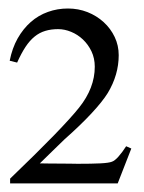

<svg xmlns="http://www.w3.org/2000/svg" viewBox="-20 -691 340 454"><path d="M3.9 -268.6Q67.4 -329.6 107.9 -371.3Q148.4 -413.1 167 -436.5Q204.1 -482.9 204.1 -533.2Q204.1 -553.2 196.3 -569.6Q188.5 -585.9 176 -597.7Q163.6 -609.4 148.2 -615.7Q132.8 -622.1 117.2 -622.1Q100.6 -622.1 86.9 -617.9Q73.2 -613.8 61.8 -604.5Q50.3 -595.2 40.3 -580.1Q30.3 -564.9 20.5 -543L2.9 -547.4Q8.8 -577.1 21.7 -600.1Q34.7 -623 52.7 -638.9Q70.8 -654.8 93.3 -662.8Q115.7 -670.9 140.6 -670.9Q165 -670.9 186.8 -662.4Q208.5 -653.8 225.1 -638.7Q241.7 -623.5 251.2 -603.5Q260.7 -583.5 260.7 -560.5Q260.7 -514.2 234.9 -471.2Q222.2 -450.7 196.3 -422.9Q170.4 -395 132.3 -361.3Q118.7 -348.1 103.5 -333.3Q88.4 -318.4 74.2 -304.7Q80.1 -304.7 92.5 -304.4Q105 -304.2 118.9 -304.2Q132.8 -304.2 145.3 -304Q157.7 -303.7 163.6 -303.7Q196.8 -303.7 217 -304.7Q237.3 -305.7 244.6 -308.6Q251.5 -311 260 -320.6Q268.6 -330.1 278.3 -345.2L290.5 -339.8L258.3 -257.3H3.9Z"/></svg>

Font: Dima Niloofar
Style: Regular
Weight: 400
Designer: R.Balvardi
Foundry: Dima Software Group
Version: Version 3.00;November 13, 2018;FontCreator 11.5.0.2427 64-bi